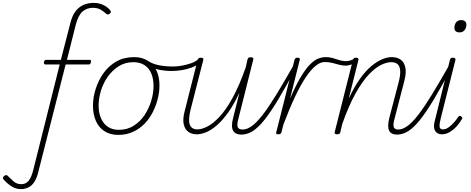

<svg xmlns="http://www.w3.org/2000/svg" viewBox="-213 -914 3256 1328"><path d="M-68 394Q-96 394 -119.5 382.5Q-143 371 -160.5 355Q-178 339 -190 325Q-195 319 -191.5 312Q-188 305 -180 300Q-172 296 -167 297.5Q-162 299 -156 306Q-141 321 -119 340.5Q-97 360 -66 360Q-35 360 -15.5 337Q4 314 17 262L200 -468H101Q96 -468 92.5 -472Q89 -476 91 -484Q93 -500 106 -500H208L274 -756Q287 -808 310.5 -837.5Q334 -867 365.5 -880.5Q397 -894 434 -894Q475 -894 506 -877.5Q537 -861 552 -839Q555 -833 553 -828Q551 -823 544 -818Q539 -813 533 -814Q527 -815 521 -819Q507 -833 484.5 -846.5Q462 -860 429 -860Q387 -860 357 -833.5Q327 -807 310 -739L250 -500H407Q419 -500 416 -485Q413 -468 402 -468H241L52 275Q42 317 25 343.5Q8 370 -16 382Q-40 394 -68 394Z M605 19Q549 19 509.5 -6.5Q470 -32 450 -78Q430 -124 430 -183Q430 -239 448.5 -298Q467 -357 502.5 -407.5Q538 -458 591.5 -488.5Q645 -519 715 -519Q769 -519 808.5 -494.5Q848 -470 869 -426.5Q890 -383 890 -323Q890 -279 878.5 -232Q867 -185 844.5 -140Q822 -95 788 -59.5Q754 -24 708 -2.5Q662 19 605 19ZM609 -16Q668 -16 713 -45Q758 -74 787.5 -119Q817 -164 833 -217Q849 -270 849 -319Q849 -368 833.5 -405.5Q818 -443 786.5 -463.5Q755 -484 710 -484Q653 -484 608.5 -456Q564 -428 532.5 -383.5Q501 -339 485 -286Q469 -233 469 -184Q469 -134 485.5 -96Q502 -58 533 -37Q564 -16 609 -16Z M974 -423Q929 -423 883 -432.5Q837 -442 790 -470Q785 -474 785 -478.5Q785 -483 788 -488.5Q791 -494 796.5 -495.5Q802 -497 808 -494Q843 -471 888 -462.5Q933 -454 985 -454Q1013 -454 1045.5 -460Q1078 -466 1108.5 -476.5Q1139 -487 1158 -504Q1164 -511 1169.5 -509.5Q1175 -508 1177.5 -502.5Q1180 -497 1179 -490.5Q1178 -484 1170 -478Q1144 -458 1109 -445.5Q1074 -433 1039 -428Q1004 -423 974 -423Z M1148 15Q1115 15 1091 -1Q1067 -17 1058 -53.5Q1049 -90 1066 -152L1154 -500Q1157 -508 1161.5 -511.5Q1166 -515 1177 -515Q1186 -515 1191 -510.5Q1196 -506 1193 -499L1106 -159Q1094 -110 1095 -79.5Q1096 -49 1110.5 -34Q1125 -19 1152 -19Q1182 -19 1221.5 -39Q1261 -59 1305.5 -106.5Q1350 -154 1396 -237.5Q1442 -321 1487 -449L1499 -503Q1502 -512 1506.5 -515Q1511 -518 1522 -518Q1531 -518 1536 -514.5Q1541 -511 1539 -503L1437 -97Q1425 -56 1430.5 -37Q1436 -18 1466 -18Q1474 -18 1476.5 -12.5Q1479 -7 1478 -0.5Q1477 6 1471.5 11.5Q1466 17 1456 17Q1437 17 1423 11Q1409 5 1400.5 -8.5Q1392 -22 1391.5 -44Q1391 -66 1399 -96L1443 -273Q1405 -191 1365 -135.5Q1325 -80 1286 -46.5Q1247 -13 1211.5 1Q1176 15 1148 15Z M1456 17Q1447 17 1442.5 11.5Q1438 6 1439.5 -0.5Q1441 -7 1447.5 -12.5Q1454 -18 1465 -18Q1495 -18 1528.5 -42Q1562 -66 1603 -118.5Q1644 -171 1697 -257.5Q1750 -344 1820 -467Q1824 -476 1830.5 -475.5Q1837 -475 1841.5 -469.5Q1846 -464 1840 -456Q1769 -322 1714.5 -231Q1660 -140 1617 -86Q1574 -32 1535.5 -7.5Q1497 17 1456 17Z M1711 15Q1702 15 1698.5 11.5Q1695 8 1698 0L1824 -500Q1827 -508 1831.5 -511.5Q1836 -515 1845 -515Q1855 -515 1859 -510.5Q1863 -506 1860 -499L1793 -231Q1832 -322 1865.5 -378.5Q1899 -435 1929 -466Q1959 -497 1986.5 -508Q2014 -519 2040 -519Q2048 -519 2051 -514Q2054 -509 2052.5 -502Q2051 -495 2045.5 -490Q2040 -485 2032 -485Q2003 -485 1970.5 -459Q1938 -433 1902 -379.5Q1866 -326 1827.5 -244.5Q1789 -163 1747 -52L1734 0Q1732 8 1726.5 11.5Q1721 15 1711 15Z M2178 -460Q2156 -460 2132 -466.5Q2108 -473 2084.5 -479Q2061 -485 2033 -485Q2027 -485 2024 -490Q2021 -495 2021.5 -502Q2022 -509 2027 -514Q2032 -519 2041 -519Q2067 -519 2090 -512Q2113 -505 2135 -498Q2157 -491 2179 -491Q2192 -491 2205 -494.5Q2218 -498 2233 -505Q2240 -508 2245 -503.5Q2250 -499 2251 -492.5Q2252 -486 2248 -483Q2232 -473 2213.5 -466.5Q2195 -460 2178 -460Z M2533 17Q2515 17 2501 11Q2487 5 2479.5 -8.5Q2472 -22 2472 -44Q2472 -66 2479 -96L2544 -344Q2557 -394 2555 -424.5Q2553 -455 2537.5 -469.5Q2522 -484 2493 -484Q2461 -484 2421.5 -464.5Q2382 -445 2337 -397.5Q2292 -350 2245.5 -266.5Q2199 -183 2154 -56L2141 0Q2139 8 2134.5 11.5Q2130 15 2119 15Q2110 15 2104.5 11Q2099 7 2102 0L2228 -500Q2231 -508 2234.5 -511.5Q2238 -515 2249 -515Q2259 -515 2263.5 -510.5Q2268 -506 2266 -499L2199 -232Q2238 -315 2277.5 -370Q2317 -425 2357 -458Q2397 -491 2432.5 -505Q2468 -519 2497 -519Q2531 -519 2556 -503Q2581 -487 2590 -450Q2599 -413 2583 -352L2517 -97Q2505 -56 2510 -37Q2515 -18 2542 -18Q2550 -18 2553 -12.5Q2556 -7 2554.5 -0.5Q2553 6 2547.5 11.5Q2542 17 2533 17Z M2532 17Q2523 17 2518.5 11.5Q2514 6 2515.5 -0.5Q2517 -7 2523.5 -12.5Q2530 -18 2541 -18Q2571 -18 2604.5 -42Q2638 -66 2679 -118.5Q2720 -171 2773 -257.5Q2826 -344 2896 -467Q2900 -476 2906.5 -475.5Q2913 -475 2917.5 -469.5Q2922 -464 2916 -456Q2845 -322 2790.5 -231Q2736 -140 2693 -86Q2650 -32 2611.5 -7.5Q2573 17 2532 17Z M2843 15Q2810 15 2795.5 -11Q2781 -37 2798 -93L2899 -500Q2902 -508 2905.5 -511.5Q2909 -515 2920 -515Q2930 -515 2934.5 -510.5Q2939 -506 2937 -499L2836 -98Q2826 -59 2827.5 -39Q2829 -19 2850 -19Q2870 -19 2889 -32.5Q2908 -46 2925.5 -65.5Q2943 -85 2956 -105Q2961 -112 2966 -112.5Q2971 -113 2976 -109Q2985 -103 2985 -98.5Q2985 -94 2981 -89Q2969 -67 2947.5 -42.5Q2926 -18 2899 -1.5Q2872 15 2843 15ZM2966 -690Q2949 -690 2939.5 -697.5Q2930 -705 2930 -722Q2930 -744 2942 -759.5Q2954 -775 2976 -775Q2993 -775 3003 -767Q3013 -759 3013 -743Q3013 -722 3000.5 -706Q2988 -690 2966 -690Z"/></svg>

Font: Playwrite IS Thin
Style: Regular
Weight: 250
Designer: Veronika Burian, José Scaglione
Foundry: TypeTogether
Version: Version 1.002